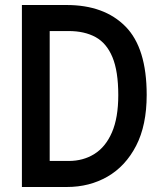

<svg xmlns="http://www.w3.org/2000/svg" viewBox="-20 -747 640 767"><path d="M178.5 0 156 -104H254.5Q312.5 -104 357.2 -132Q402 -160 427.2 -218.2Q452.5 -276.5 452.5 -367Q452.5 -462.5 429.2 -518.5Q406 -574.5 361.8 -598.8Q317.5 -623 254 -623H152L178.5 -727H246Q396.5 -727 481.2 -641.2Q566 -555.5 566 -368Q566 -246.5 523.8 -164.8Q481.5 -83 409.5 -41.5Q337.5 0 247 0ZM67.5 0V-727H178.5V0Z"/></svg>

Font: Spline Sans Mono Medium
Style: Regular
Weight: 500
Monospace: yes
Version: Version 1.004